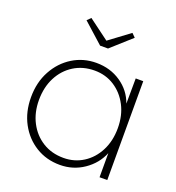

<svg xmlns="http://www.w3.org/2000/svg" viewBox="-134 -840 878 958"><g transform="rotate(20 304.5 -361.5)"><path d="M290 10Q218 10 161.5 -25Q105 -60 72.5 -120.5Q40 -181 40 -259Q40 -338 73.5 -399.5Q107 -461 163.5 -496Q220 -531 289 -531Q363 -531 419.5 -492.5Q476 -454 498 -391L499 -525H539V0H498V-128Q473 -67 416.5 -28.5Q360 10 290 10ZM295 -29Q353 -29 399.5 -58.5Q446 -88 473 -140.5Q500 -193 500 -261Q500 -328 473 -380Q446 -432 399.5 -462Q353 -492 294 -492Q232 -492 184 -462Q136 -432 109 -379.5Q82 -327 82 -259Q82 -193 109 -141Q136 -89 184 -59Q232 -29 295 -29ZM276 -618 169 -714 188 -733 297 -652 406 -733 425 -714 318 -618Z"/></g></svg>

Font: Readex Pro Light
Style: Regular
Weight: 300
Designer: Bonnie Shaver-Troup, Thomas Jockin
Foundry: Lexend
Version: Version 1.200; ttfautohint (v1.8.3)